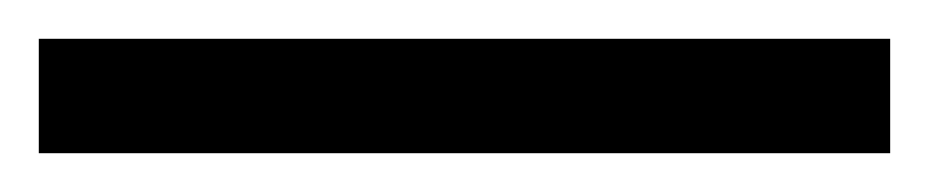

<svg xmlns="http://www.w3.org/2000/svg" viewBox="-25 63 479 99"><path d="M-5 142H434V83H-5Z"/></svg>

Font: Noto Serif Devanagari SemiCondensed ExtraBold
Style: Regular
Weight: 800
Width: 4
Designer: Universal Thirst, Indian Type Foundry and the Monotype Design Team
Foundry: Monotype Imaging Inc.
Version: Version 2.004